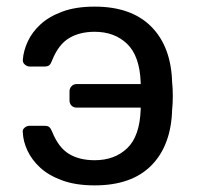

<svg xmlns="http://www.w3.org/2000/svg" viewBox="-20 -550 594 580"><path d="M266 10Q209 10 168 -5Q127 -20 101.5 -43.5Q76 -67 63 -95Q50 -123 49 -149Q47 -158 54 -164Q61 -170 69 -170H114Q125 -170 129.5 -165.5Q134 -161 138 -151Q157 -104 188.5 -85Q220 -66 266 -66Q326 -66 364 -102Q402 -138 405 -219V-225H211Q202 -225 196 -231Q190 -237 190 -247V-274Q190 -283 196 -289.5Q202 -296 211 -296H405V-301Q402 -381 364 -417.5Q326 -454 266 -454Q221 -454 189 -435Q157 -416 138 -369Q134 -358 129.5 -353.5Q125 -349 113 -349H70Q62 -349 55 -355Q48 -361 49 -370Q51 -397 64 -425Q77 -453 102.5 -476.5Q128 -500 168.5 -515Q209 -530 266 -530Q377 -530 437 -469.5Q497 -409 500 -301Q502 -285 502 -260Q502 -235 500 -219Q497 -111 437.5 -50.5Q378 10 266 10Z"/></svg>

Font: Rubik Light
Style: Regular
Weight: 400
Version: Version 2.101